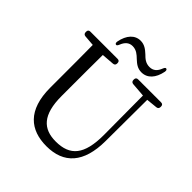

<svg xmlns="http://www.w3.org/2000/svg" viewBox="-249 -1102 1296 1296"><g transform="rotate(45 399.5 -454.0)"><path d="M249 -794C256 -792 261 -798 266 -810C280 -846 302 -867 336 -867C373 -867 396 -845 417 -825C442 -802 465 -783 503 -783C559 -783 598 -826 612 -898C614 -911 611 -918 604 -920C597 -922 592 -916 587 -904C573 -867 551 -847 516 -847C479 -847 457 -867 436 -888C411 -911 386 -931 349 -931C294 -931 255 -888 241 -816C239 -803 242 -796 249 -794ZM64 -688 140 -682C141 -586 141 -487 141 -390V-275C141 -60 248 23 402 23C567 23 659 -76 660 -284L662 -680L741 -688C753 -689 760 -697 760 -709V-714C760 -727 753 -734 740 -734H521C508 -734 501 -727 501 -714V-709C501 -697 508 -689 520 -688L621 -680L623 -305C623 -117 560 -44 424 -44C304 -44 235 -109 235 -290V-390C235 -489 235 -586 236 -682L326 -689C338 -690 345 -697 345 -709V-714C345 -727 338 -734 325 -734H65C52 -734 45 -727 45 -714V-709C45 -697 52 -689 64 -688Z"/></g></svg>

Font: 寒蝉锦书宋 Text
Style: Regular
Weight: 400
Designer: 寒蝉锦书宋{Warren} 思源宋体{Ryoko NISHIZUKA 西塚涼子 (kana & ideographs); Frank Grießhammer (Latin, Greek & Cyrillic); Wenlong ZHANG 
Foundry: Adobe & ChillType
Version: Version 2.000;Glyphs 3.1.1 (3135)